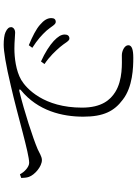

<svg xmlns="http://www.w3.org/2000/svg" viewBox="129 -870 742 1040"><g transform="rotate(-90 500.0 -350.0)"><path d="M765 -396C787 -371 797 -345 811 -345C825 -345 833 -354 833 -370C833 -390 822 -407 798 -430C774 -452 736 -477 687 -499L673 -480C715 -452 743 -421 765 -396ZM854 -469C876 -444 886 -419 901 -419C915 -419 922 -427 922 -443C922 -464 911 -483 885 -505C862 -525 824 -545 775 -565L761 -546C805 -518 830 -495 854 -469ZM76 -613C89 -587 117 -563 138 -563C189 -563 392 -625 554 -662C671 -690 743 -701 778 -701C804 -701 832 -698 846 -691C866 -682 873 -672 873 -661C873 -650 862 -639 843 -639C825 -639 796 -643 757 -643C708 -643 637 -635 587 -606C540 -578 437 -483 437 -277C437 -169 480 -123 521 -97C588 -55 678 -61 721 -61C743 -61 775 -47 775 -26C775 -7 752 1 707 1C654 1 549 -2 480 -56C418 -102 388 -160 388 -270C388 -383 419 -516 532 -608C538 -613 537 -619 525 -616C415 -589 273 -543 212 -517C192 -508 172 -494 153 -494C118 -494 73 -533 62 -564C57 -578 57 -591 56 -606Z"/></g></svg>

Font: Noto Serif CJK KR Light
Style: Regular
Weight: 300
Designer: Ryoko NISHIZUKA 西塚涼子 (kana & ideographs); Frank Grießhammer (Latin, Greek & Cyrillic); Wenlong ZHANG 张文龙 (bopomofo); San
Foundry: Adobe
Version: Version 2.001;hotconv 1.1.0;makeotfexe 2.6.0